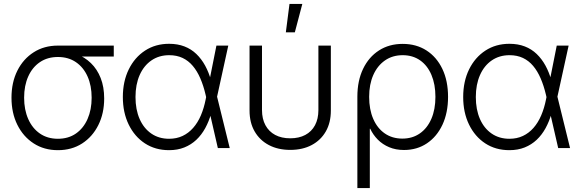

<svg xmlns="http://www.w3.org/2000/svg" viewBox="-20 -755 2960 979"><path d="M275.4 10.7Q205.1 10.7 151.9 -23.7Q98.6 -58.1 68.6 -118.4Q38.6 -178.7 38.6 -256.8Q38.6 -335 68.6 -394.8Q98.6 -454.6 151.9 -488.5Q205.1 -522.5 275.4 -522.5H560.1V-466.8H357.4L275.4 -464.4Q222.2 -464.4 183.6 -438.2Q145 -412.1 124 -365.2Q103 -318.4 103 -256.8Q103 -195.3 124 -147.9Q145 -100.6 183.6 -74Q222.2 -47.4 275.4 -47.4Q328.6 -47.4 367.2 -74.2Q405.8 -101.1 426.5 -148.4Q447.3 -195.8 447.3 -256.8Q447.3 -318.4 426.5 -365Q405.8 -411.6 367.2 -438Q328.6 -464.4 275.4 -464.4V-496.6Q325.7 -496.6 368.4 -480.5Q411.1 -464.4 443.4 -433.3Q475.6 -402.3 493.4 -356.9Q511.2 -311.5 511.2 -252.9Q511.2 -176.8 481.4 -117.2Q451.7 -57.6 398.7 -23.4Q345.7 10.7 275.4 10.7Z M841.8 10.7Q772 10.7 719 -23.9Q666 -58.6 636.2 -119.9Q606.4 -181.2 606.4 -260.3Q606.4 -339.8 636.5 -401.1Q666.5 -462.4 719.7 -497.1Q772.9 -531.7 842.3 -531.7Q885.7 -531.7 920.4 -518.3Q955.1 -504.9 981.2 -479.7Q1007.3 -454.6 1026.1 -420.2Q1044.9 -385.7 1056.6 -343.3H1078.6L1086.4 -263.7L1151.4 0H1090.8L1028.3 -272Q1017.6 -317.9 1001.5 -355.2Q985.4 -392.6 963.1 -418.9Q940.9 -445.3 911.1 -459.5Q881.3 -473.6 842.8 -473.6Q791 -473.6 752.2 -447Q713.4 -420.4 692.1 -372.3Q670.9 -324.2 670.9 -260.3Q670.9 -196.3 691.9 -148.4Q712.9 -100.6 751.5 -74Q790 -47.4 842.3 -47.4Q880.4 -47.4 910.9 -61.8Q941.4 -76.2 964.8 -102.8Q988.3 -129.4 1004.2 -166.5Q1020 -203.6 1028.8 -248.5L1083.5 -522.5H1144L1086.4 -259.8L1078.6 -177.7H1057.1Q1045.4 -136.2 1026.6 -101.8Q1007.8 -67.4 981.2 -42.2Q954.6 -17.1 919.9 -3.2Q885.3 10.7 841.8 10.7Z M1460 9.3Q1397.5 9.3 1350.8 -15.4Q1304.2 -40 1278.3 -85Q1252.4 -129.9 1252.4 -191.4V-522.5H1315.9V-193.8Q1315.9 -148.9 1333.5 -116.5Q1351.1 -84 1383.3 -66.9Q1415.5 -49.8 1460 -49.8Q1504.4 -49.8 1536.6 -66.9Q1568.8 -84 1586.2 -116.5Q1603.5 -148.9 1603.5 -193.8V-522.5H1667V-191.4Q1667 -129.9 1641.4 -85Q1615.7 -40 1569.3 -15.4Q1522.9 9.3 1460 9.3ZM1437.5 -590.3 1456.1 -734.9H1521.5L1483.4 -590.3Z M1802.2 204.1V-261.7Q1802.2 -343.3 1831.3 -403.8Q1860.4 -464.4 1912.4 -497.8Q1964.4 -531.2 2033.2 -531.2Q2102.5 -531.2 2154.5 -497.8Q2206.5 -464.4 2235.6 -403.6Q2264.6 -342.8 2264.6 -261.2Q2264.6 -180.2 2236.1 -119.1Q2207.5 -58.1 2157 -24.2Q2106.4 9.8 2040 9.8Q1998 9.8 1964.4 -4.4Q1930.7 -18.6 1906.5 -43Q1882.3 -67.4 1867.7 -98.6H1865.7V204.1ZM2031.7 -48.3Q2083 -48.3 2120.8 -74.7Q2158.7 -101.1 2179.4 -148.9Q2200.2 -196.8 2200.2 -261.2Q2200.2 -325.2 2179.9 -373Q2159.7 -420.9 2122.1 -447.3Q2084.5 -473.6 2033.2 -473.6Q1981.4 -473.6 1942.9 -446.8Q1904.3 -419.9 1883.3 -372.3Q1862.3 -324.7 1862.3 -261.2Q1862.3 -196.8 1883.1 -148.9Q1903.8 -101.1 1941.9 -74.7Q1980 -48.3 2031.7 -48.3Z M2577.1 10.7Q2507.3 10.7 2454.3 -23.9Q2401.4 -58.6 2371.6 -119.9Q2341.8 -181.2 2341.8 -260.3Q2341.8 -339.8 2371.8 -401.1Q2401.9 -462.4 2455.1 -497.1Q2508.3 -531.7 2577.6 -531.7Q2621.1 -531.7 2655.8 -518.3Q2690.4 -504.9 2716.6 -479.7Q2742.7 -454.6 2761.5 -420.2Q2780.3 -385.7 2792 -343.3H2814L2821.8 -263.7L2886.7 0H2826.2L2763.7 -272Q2752.9 -317.9 2736.8 -355.2Q2720.7 -392.6 2698.5 -418.9Q2676.3 -445.3 2646.5 -459.5Q2616.7 -473.6 2578.1 -473.6Q2526.4 -473.6 2487.5 -447Q2448.7 -420.4 2427.5 -372.3Q2406.2 -324.2 2406.2 -260.3Q2406.2 -196.3 2427.2 -148.4Q2448.2 -100.6 2486.8 -74Q2525.4 -47.4 2577.6 -47.4Q2615.7 -47.4 2646.2 -61.8Q2676.8 -76.2 2700.2 -102.8Q2723.6 -129.4 2739.5 -166.5Q2755.4 -203.6 2764.2 -248.5L2818.8 -522.5H2879.4L2821.8 -259.8L2814 -177.7H2792.5Q2780.8 -136.2 2762 -101.8Q2743.2 -67.4 2716.6 -42.2Q2689.9 -17.1 2655.3 -3.2Q2620.6 10.7 2577.1 10.7Z"/></svg>

Font: Inter 28pt Light
Style: Regular
Weight: 300
Designer: Rasmus Andersson
Foundry: rsms
Version: Version 4.001;git-66647c0bb